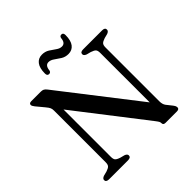

<svg xmlns="http://www.w3.org/2000/svg" viewBox="-220 -1042 1219 1219"><g transform="rotate(-45 390.0 -432.0)"><path d="M271 -18.5Q271 -0.5 245 0H74.5Q48.5 -0.5 48.5 -18.5Q48.5 -32 68 -39L97.5 -46.5Q120.5 -54 128.2 -63Q136 -72 136 -92.5V-555.5Q136 -570 131.8 -580.2Q127.5 -590.5 112 -609L68 -662Q56.5 -676.5 56.5 -685Q56.5 -700 76 -700H162Q175 -700 183.8 -695.5Q192.5 -691 202 -678.5L602.5 -163V-607.5Q602.5 -627.5 595.2 -636.5Q588 -645.5 564 -653.5L535 -661Q515.5 -668.5 515.5 -681.5Q515.5 -700 541.5 -700H712Q737.5 -700 737.5 -681.5Q737.5 -668 718.5 -661L689 -653.5Q666 -646 658.2 -637Q650.5 -628 650.5 -607.5V-124.5Q650.5 -97.5 662.5 -81.5L693.5 -42.5Q701 -32 703 -26.8Q705 -21.5 705 -16.5Q705 0 683.5 0H582Q562 0 562 -16Q562 -24 559 -30.5Q556 -37 542.5 -54.5L183.5 -518V-92.5Q183.5 -72.5 190.8 -63.5Q198 -54.5 222.5 -46.5L251.5 -39Q271 -32 271 -18.5ZM455.5 -744.5Q427.5 -744.5 406 -758Q384.5 -771.5 366 -785Q347.5 -798.5 329 -798.5Q299.5 -798.5 295.5 -755.5Q292 -741.5 278.5 -741.5Q261.5 -741.5 261.5 -762.5Q261.5 -812 280.8 -836.8Q300 -861.5 333 -861.5Q361 -861.5 382.5 -848Q404 -834.5 422.2 -821Q440.5 -807.5 459.5 -807.5Q490 -807.5 493.5 -850Q496.5 -864.5 510.5 -864.5Q527 -864.5 527 -843Q527 -794 507.8 -769.2Q488.5 -744.5 455.5 -744.5Z"/></g></svg>

Font: Fraunces 9pt
Style: Regular
Weight: 400
Version: Version 1.000;[b76b70a41]